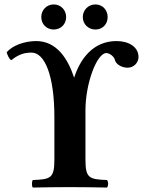

<svg xmlns="http://www.w3.org/2000/svg" viewBox="-20 -843 667 865"><path d="M365 -124V-346C365 -469 417 -604 459 -604C475 -604 494 -587 497 -575C501 -553 529 -538 555 -538C583 -538 604 -561 604 -586C604 -633 558 -658 505 -658C399 -658 341 -577 314 -493C285 -581 234 -658 143 -658C91 -658 35 -638 10 -607C14 -596 20 -577 31 -572C66 -600 93 -606 122 -606C182 -606 225 -502 225 -315V-124C225 -40 208 -35 128 -32C125 -29 124 -22 124 -15C124 -8 125 -1 128 2C177 1 229 0 293 0C359 0 412 1 462 2C465 -1 467 -8 467 -15C467 -22 465 -29 462 -32C382 -35 365 -40 365 -124ZM353 -766C353 -734 378 -710 410 -710C442 -710 465 -734 465 -766C465 -798 442 -823 410 -823C378 -823 353 -798 353 -766ZM166 -766C166 -734 190 -710 222 -710C254 -710 278 -734 278 -766C278 -798 254 -823 222 -823C190 -823 166 -798 166 -766Z"/></svg>

Font: Libertinus Serif
Style: Bold
Weight: 700
Designer: Philipp H. Poll, Khaled Hosny
Foundry: Caleb Maclennan
Version: Version 7.050;RELEASE